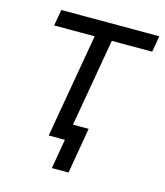

<svg xmlns="http://www.w3.org/2000/svg" viewBox="-100 -597 690 802"><g transform="rotate(15 245.0 -196.0)"><path d="M66 -520H490L478 -450H54ZM225 0H151L232 -466H306ZM221 0H195L204 -70H305L271 128H199Z"/></g></svg>

Font: Fixel Italic Variable 20240409 Display Thin
Style: Italic
Weight: 100
Italic angle: -10°
Designer: AlfaBravo + MacPaw
Foundry: Kyrylo Tkachov, Marchela Mozhyna, Serhii Makarenko, Maria Weinstein, Zakhar Kryvoshyya
Version: Version 1.211;Glyphs 3.2 (3225)